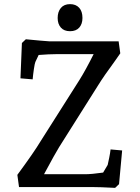

<svg xmlns="http://www.w3.org/2000/svg" viewBox="-20 -905 676 929"><path d="M423 0H72L64 -59Q145 -169 176 -221L365 -519Q395 -567 433 -643H252Q219 -643 167 -639L151 -605Q148 -598 144 -571Q140 -544 138 -521L79 -526L86 -697L105 -715Q187 -707 219 -705H554L562 -647L539 -614Q481 -535 454 -491L266 -193Q249 -166 193 -62H392Q423 -62 479 -70L501 -107Q504 -120 508.5 -142Q513 -164 515 -182L571 -177L556 -14L537 4Q461 0 423 0ZM259 -818Q259 -848 274.5 -866.5Q290 -885 319 -885Q347 -885 363 -867.5Q379 -850 379 -818Q379 -789 363.5 -771.5Q348 -754 319 -754Q290 -754 274.5 -771.5Q259 -789 259 -818Z"/></svg>

Font: Andada Pro Medium
Style: Regular
Weight: 500
Designer: Carolina Giovagnoli
Foundry: Huerta Tipografica
Version: Version 3.005; ttfautohint (v1.8.4)